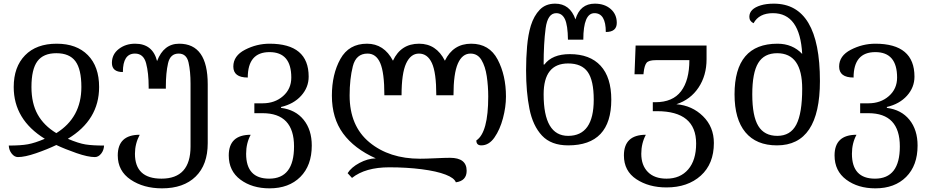

<svg xmlns="http://www.w3.org/2000/svg" viewBox="-20 -785 5093 1050"><path d="M78 74Q116 74 177 53Q238 32 288 8Q337 31 399 52.5Q461 74 499 74Q518 74 533 55.5Q548 37 549 11Q486 11 448 5Q410 -1 351 -26Q522 -129 522 -309Q522 -421 460.5 -483.5Q399 -546 290 -546Q179 -546 117 -482.5Q55 -419 55 -309Q55 -131 225 -26Q171 -3 132.5 4Q94 11 28 11Q29 36 44 55Q59 74 78 74ZM288 -57Q220 -98 186 -159Q152 -220 152 -309Q152 -406 184.5 -450Q217 -494 288 -494Q360 -494 392.5 -450Q425 -406 425 -309Q425 -142 288 -57Z M866 245Q984 245 1050 180.5Q1116 116 1116 -2V-324Q1116 -546 960 -546Q875 -546 839 -451Q815 -546 719 -546Q667 -546 629.5 -517Q592 -488 592 -441Q592 -391 652 -391Q652 -492 718 -492Q765 -492 779 -439Q793 -386 793 -310V-300H887V-312Q887 -386 899 -439Q911 -492 957 -492Q1000 -492 1011 -443.5Q1022 -395 1022 -327V16Q1022 192 863 192Q718 192 718 56Q718 1 744 -48Q624 -48 624 65Q624 150 694.5 197.5Q765 245 866 245Z M1454 245Q1560 245 1622.5 182.5Q1685 120 1685 11Q1685 -75 1640.5 -130Q1596 -185 1517 -195V-200Q1586 -216 1627 -261.5Q1668 -307 1668 -366Q1668 -546 1454 -546Q1384 -546 1320 -513Q1256 -480 1256 -421Q1256 -361 1335 -361Q1335 -500 1454 -500Q1573 -500 1573 -361Q1573 -299 1528 -259.5Q1483 -220 1416 -220H1371V-166H1416Q1588 -166 1588 16Q1588 192 1452 192Q1326 192 1326 56Q1326 -2 1351 -48Q1231 -48 1231 65Q1231 150 1295 197.5Q1359 245 1454 245Z M2473 212Q2532 204 2532 149Q2532 78 2441 78Q2413 78 2360 80.5Q2307 83 2277 83Q2109 83 2000.5 -6.5Q1892 -96 1892 -263Q1892 -353 1909.5 -422.5Q1927 -492 1990 -492Q2037 -492 2059.5 -440Q2082 -388 2082 -264H2176Q2176 -384 2201 -438Q2226 -492 2271 -492Q2318 -492 2342 -440Q2366 -388 2366 -264H2460Q2460 -383 2484 -437.5Q2508 -492 2553 -492Q2592 -492 2613 -457Q2634 -422 2642 -368Q2650 -314 2650 -257Q2650 -60 2585 -17Q2585 10 2612 10Q2654 10 2684 -33Q2714 -76 2730.5 -138Q2747 -200 2747 -257Q2747 -373 2701.5 -459.5Q2656 -546 2557 -546Q2458 -546 2413 -453Q2366 -546 2272 -546Q2172 -546 2129 -453Q2080 -546 1987 -546Q1888 -546 1841.5 -462.5Q1795 -379 1795 -262Q1795 -139 1856 -55.5Q1917 28 2035 81Q1991 82 1946 106Q1901 130 1881 162L1905 188Q1978 130 2109 130Q2204 130 2286 140.5Q2368 151 2417 170Q2464 188 2473 212Z M3087 10Q3323 10 3323 -240Q3323 -362 3264.5 -425.5Q3206 -489 3096 -489Q3000 -489 2957 -432H2953Q2953 -548 2964 -630.5Q2975 -713 3022 -713Q3054 -713 3069.5 -680Q3085 -647 3086 -568H3170Q3170 -713 3231 -713Q3293 -713 3293 -610Q3353 -610 3353 -660Q3353 -707 3319.5 -736Q3286 -765 3233 -765Q3152 -765 3127 -679Q3097 -765 3016 -765Q2964 -765 2932 -732Q2900 -699 2883 -645Q2868 -595 2862.5 -531.5Q2857 -468 2857 -400Q2857 -282 2875.5 -189.5Q2894 -97 2944 -43.5Q2994 10 3087 10ZM3087 -42Q2953 -42 2953 -269Q2953 -438 3087 -438Q3161 -438 3194 -391.5Q3227 -345 3227 -240Q3227 -42 3087 -42Z M3625 240Q3741 240 3812.5 175.5Q3884 111 3884 -3Q3884 -91 3824.5 -149.5Q3765 -208 3679 -215Q3756 -240 3800 -306Q3844 -372 3844 -461V-536H3456L3450 -379H3499L3500 -389Q3504 -426 3515.5 -441Q3527 -456 3566 -456H3750Q3750 -346 3704.5 -286Q3659 -226 3564 -226H3550V-177H3573Q3787 -177 3787 0Q3787 91 3743.5 141.5Q3700 192 3625 192Q3559 192 3523 155.5Q3487 119 3487 56Q3487 -1 3512 -48Q3392 -48 3392 65Q3392 150 3460 195Q3528 240 3625 240Z M4229 10Q4464 10 4464 -342Q4464 -765 4212 -765Q4171 -765 4141 -756Q4078 -737 4078 -693Q4078 -669 4101 -658Q4131 -713 4207 -713Q4355 -713 4367 -490Q4314 -546 4232 -546Q3997 -546 3997 -269Q3997 -133 4056.5 -61.5Q4116 10 4229 10ZM4231 -42Q4160 -42 4127 -96Q4094 -150 4094 -269Q4094 -387 4126.5 -440.5Q4159 -494 4230 -494Q4367 -494 4367 -300Q4367 -166 4335 -104Q4303 -42 4231 -42Z M4767 245Q4873 245 4935.5 182.5Q4998 120 4998 11Q4998 -75 4953.5 -130Q4909 -185 4830 -195V-200Q4899 -216 4940 -261.5Q4981 -307 4981 -366Q4981 -546 4767 -546Q4697 -546 4633 -513Q4569 -480 4569 -421Q4569 -361 4648 -361Q4648 -500 4767 -500Q4886 -500 4886 -361Q4886 -299 4841 -259.5Q4796 -220 4729 -220H4684V-166H4729Q4901 -166 4901 16Q4901 192 4765 192Q4639 192 4639 56Q4639 -2 4664 -48Q4544 -48 4544 65Q4544 150 4608 197.5Q4672 245 4767 245Z"/></svg>

Font: Noto Serif Georgian
Style: Regular
Weight: 400
Designer: Monotype Design Team
Foundry: Monotype Imaging Inc.
Version: Version 1.901